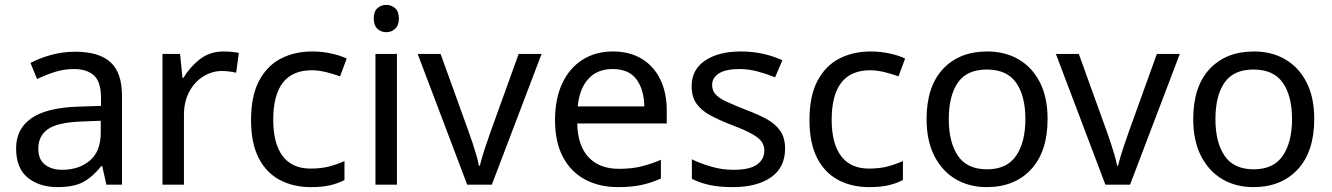

<svg xmlns="http://www.w3.org/2000/svg" viewBox="-20 -757 5461 787"><path d="M288 -545Q386 -545 433 -502Q480 -459 480 -365V0H416L399 -76H395Q360 -32 321.5 -11Q283 10 215 10Q142 10 94 -28.5Q46 -67 46 -149Q46 -229 109 -272.5Q172 -316 303 -320L394 -323V-355Q394 -422 365 -448Q336 -474 283 -474Q241 -474 203 -461.5Q165 -449 132 -433L105 -499Q140 -518 188 -531.5Q236 -545 288 -545ZM314 -259Q214 -255 175.5 -227Q137 -199 137 -148Q137 -103 164.5 -82Q192 -61 235 -61Q303 -61 348 -98.5Q393 -136 393 -214V-262Z M896 -546Q911 -546 928.5 -544.5Q946 -543 959 -540L948 -459Q935 -462 919.5 -464Q904 -466 890 -466Q849 -466 813 -443.5Q777 -421 755.5 -380.5Q734 -340 734 -286V0H646V-536H718L728 -438H732Q758 -482 799 -514Q840 -546 896 -546Z M1254 10Q1183 10 1127.5 -19Q1072 -48 1040.5 -109Q1009 -170 1009 -265Q1009 -364 1042 -426Q1075 -488 1131.5 -517Q1188 -546 1260 -546Q1301 -546 1339 -537.5Q1377 -529 1401 -517L1374 -444Q1350 -453 1318 -461Q1286 -469 1258 -469Q1100 -469 1100 -266Q1100 -169 1138.5 -117.5Q1177 -66 1253 -66Q1297 -66 1330.5 -75Q1364 -84 1392 -97V-19Q1365 -5 1332.5 2.5Q1300 10 1254 10Z M1564 -737Q1584 -737 1599.5 -723.5Q1615 -710 1615 -681Q1615 -653 1599.5 -639Q1584 -625 1564 -625Q1542 -625 1527 -639Q1512 -653 1512 -681Q1512 -710 1527 -723.5Q1542 -737 1564 -737ZM1607 -536V0H1519V-536Z M1895 0 1692 -536H1786L1900 -220Q1908 -198 1917 -171Q1926 -144 1933 -119.5Q1940 -95 1943 -78H1947Q1951 -95 1958.5 -120Q1966 -145 1975.5 -172Q1985 -199 1992 -220L2106 -536H2200L1996 0Z M2492 -546Q2561 -546 2610.5 -516Q2660 -486 2686.5 -431.5Q2713 -377 2713 -304V-251H2346Q2348 -160 2392.5 -112.5Q2437 -65 2517 -65Q2568 -65 2607.5 -74.5Q2647 -84 2689 -102V-25Q2648 -7 2608 1.5Q2568 10 2513 10Q2437 10 2378.5 -21Q2320 -52 2287.5 -113.5Q2255 -175 2255 -264Q2255 -352 2284.5 -415Q2314 -478 2367.5 -512Q2421 -546 2492 -546ZM2491 -474Q2428 -474 2391.5 -433.5Q2355 -393 2348 -321H2621Q2620 -389 2589 -431.5Q2558 -474 2491 -474Z M3198 -148Q3198 -70 3140 -30Q3082 10 2984 10Q2928 10 2887.5 1Q2847 -8 2816 -24V-104Q2848 -88 2893.5 -74.5Q2939 -61 2986 -61Q3053 -61 3083 -82.5Q3113 -104 3113 -140Q3113 -160 3102 -176Q3091 -192 3062.5 -208Q3034 -224 2981 -244Q2929 -264 2892 -284Q2855 -304 2835 -332Q2815 -360 2815 -404Q2815 -472 2870.5 -509Q2926 -546 3016 -546Q3065 -546 3107.5 -536.5Q3150 -527 3187 -510L3157 -440Q3123 -454 3086 -464Q3049 -474 3010 -474Q2956 -474 2927.5 -456.5Q2899 -439 2899 -409Q2899 -387 2912 -371.5Q2925 -356 2955.5 -341.5Q2986 -327 3037 -307Q3088 -288 3124 -268Q3160 -248 3179 -219.5Q3198 -191 3198 -148Z M3543 10Q3472 10 3416.5 -19Q3361 -48 3329.5 -109Q3298 -170 3298 -265Q3298 -364 3331 -426Q3364 -488 3420.5 -517Q3477 -546 3549 -546Q3590 -546 3628 -537.5Q3666 -529 3690 -517L3663 -444Q3639 -453 3607 -461Q3575 -469 3547 -469Q3389 -469 3389 -266Q3389 -169 3427.5 -117.5Q3466 -66 3542 -66Q3586 -66 3619.5 -75Q3653 -84 3681 -97V-19Q3654 -5 3621.5 2.5Q3589 10 3543 10Z M4274 -269Q4274 -136 4206.5 -63Q4139 10 4024 10Q3953 10 3897.5 -22.5Q3842 -55 3810 -117.5Q3778 -180 3778 -269Q3778 -402 3845 -474Q3912 -546 4027 -546Q4100 -546 4155.5 -513.5Q4211 -481 4242.5 -419.5Q4274 -358 4274 -269ZM3869 -269Q3869 -174 3906.5 -118.5Q3944 -63 4026 -63Q4107 -63 4145 -118.5Q4183 -174 4183 -269Q4183 -364 4145 -418Q4107 -472 4025 -472Q3943 -472 3906 -418Q3869 -364 3869 -269Z M4511 0 4308 -536H4402L4516 -220Q4524 -198 4533 -171Q4542 -144 4549 -119.5Q4556 -95 4559 -78H4563Q4567 -95 4574.5 -120Q4582 -145 4591.5 -172Q4601 -199 4608 -220L4722 -536H4816L4612 0Z M5367 -269Q5367 -136 5299.5 -63Q5232 10 5117 10Q5046 10 4990.5 -22.5Q4935 -55 4903 -117.5Q4871 -180 4871 -269Q4871 -402 4938 -474Q5005 -546 5120 -546Q5193 -546 5248.5 -513.5Q5304 -481 5335.5 -419.5Q5367 -358 5367 -269ZM4962 -269Q4962 -174 4999.5 -118.5Q5037 -63 5119 -63Q5200 -63 5238 -118.5Q5276 -174 5276 -269Q5276 -364 5238 -418Q5200 -472 5118 -472Q5036 -472 4999 -418Q4962 -364 4962 -269Z"/></svg>

Font: Noto Sans Meroitic
Style: Regular
Weight: 400
Designer: Monotype Design Team
Foundry: Monotype Imaging Inc.
Version: Version 2.002; ttfautohint (v1.8.4.7-5d5b)